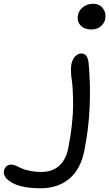

<svg xmlns="http://www.w3.org/2000/svg" viewBox="-309 -715 582 1022"><path d="M176.8 -558.1Q140.1 -558.1 119.9 -579.8Q99.6 -601.6 106 -633.8Q110.8 -660.6 133.5 -677.7Q156.2 -694.8 185.1 -694.8Q221.7 -694.8 239.5 -669.9Q257.3 -645 251 -613.8Q247.1 -591.8 227.5 -575Q208 -558.1 176.8 -558.1ZM-91.8 287.1Q-190.9 287.1 -242.7 258.8Q-294.4 230.5 -288.1 194.8Q-280.3 161.1 -247.1 161.1Q-237.8 161.1 -223.6 167.2Q-209.5 173.3 -194.8 180.7Q-180.2 188 -151.6 194.1Q-123 200.2 -87.9 200.2Q-31.7 200.2 4.9 168.5Q41.5 136.7 54.2 74.2Q67.4 8.3 73.7 -51.8Q80.1 -111.8 80.1 -151.6Q80.1 -191.4 78.4 -229.5Q76.7 -267.6 73 -289.6Q69.3 -311.5 68.8 -335.7Q68.4 -359.9 70.8 -372.1Q77.1 -401.4 91.8 -415.8Q106.4 -430.2 124 -430.2Q159.2 -430.2 163.1 -375Q173.3 -260.7 168.2 -145Q163.1 -29.3 140.1 85.9Q120.1 187 59.1 237.1Q-2 287.1 -91.8 287.1Z"/></svg>

Font: Shantell Sans Irregular Bouncy
Style: Italic
Weight: 400
Italic angle: -11.31°
Designer: Stephen Nixon, Anya Danilova, Shantell Martin
Foundry: Arrow Type
Version: Version 1.006;[9816181b4]